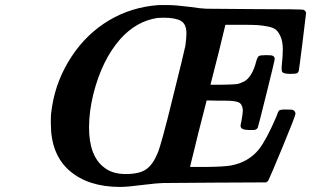

<svg xmlns="http://www.w3.org/2000/svg" viewBox="-20 -722 1230 759"><path d="M940 -287Q938 -311 923 -317.5Q908 -324 872 -324H845L797 -325L764 -196Q757 -166 748.5 -132.5Q740 -99 736 -82L732 -65L731 -62H796Q868 -63 894 -68Q962 -81 1003 -131Q1033 -169 1073 -262Q1075 -266 1076.5 -271.5Q1078 -277 1079 -278.5Q1080 -280 1082 -283Q1084 -286 1085.5 -286.5Q1087 -287 1091 -288Q1095 -289 1100 -289Q1105 -289 1113 -289Q1135 -289 1139 -287Q1148 -282 1148 -272Q1148 -264 1097.5 -142Q1047 -20 1041 -9Q1040 -6 1032 -1L824 0Q648 1 625 1.5Q602 2 553 8Q484 17 455 17Q329 17 255 -47Q181 -111 181 -233V-251Q181 -274 186 -302Q203 -408 264 -500Q323 -589 411 -641.5Q499 -694 607 -702H643Q674 -702 728 -695Q775 -688 796.5 -687.5Q818 -687 983 -686Q1176 -686 1181 -683Q1188 -679 1190 -671Q1190 -667 1176 -555.5Q1162 -444 1161 -441Q1158 -434 1153 -432Q1148 -430 1128 -430Q1102 -430 1096 -437Q1092 -442 1094 -466Q1098 -498 1098 -527Q1098 -555 1090.5 -574Q1083 -593 1072.5 -603Q1062 -613 1037.5 -617.5Q1013 -622 994.5 -623Q976 -624 936 -624H929H871Q849 -530 812 -387H856Q905 -388 916 -389.5Q927 -391 947 -401Q978 -420 993 -480Q998 -497 1003.5 -500.5Q1009 -504 1031 -504Q1053 -504 1057 -502Q1066 -498 1066 -489Q1066 -483 1033.5 -352.5Q1001 -222 999 -217Q993 -208 982 -208H966Q931 -208 931 -224Q931 -230 934 -241Q940 -273 940 -287ZM717 -590Q717 -627 695 -639.5Q673 -652 626 -652Q620 -652 612 -651.5Q604 -651 602 -651Q518 -638 455 -567Q383 -485 349 -350Q332 -281 332 -218Q332 -104 393 -59Q425 -34 477 -34Q531 -34 557.5 -52.5Q584 -71 602 -114Q617 -147 664 -340Q708 -516 713 -542Q717 -574 717 -590Z"/></svg>

Font: KaTeX_Main
Style: Bold Italic
Weight: 700
Version: Version 1.1; ttfautohint (v1.3)